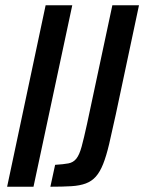

<svg xmlns="http://www.w3.org/2000/svg" viewBox="-20 -708 547 728"><path d="M7 0 153 -688H254L107 0ZM171 0 189 -83Q221 -85 239.5 -88.5Q258 -92 269.5 -106.5Q281 -121 289.5 -152Q298 -183 310 -238L406 -688H507L419 -274Q405 -209 394 -162.5Q383 -116 371 -86Q359 -56 343.5 -38.5Q328 -21 305.5 -12.5Q283 -4 250.5 -2Q218 0 171 0Z"/></svg>

Font: Saira Condensed Medium
Style: Italic
Weight: 500
Width: 3
Italic angle: -12°
Designer: Hector Gatti with collaboration of the Omnibus-Type team
Foundry: Omnibus-Type
Version: Version 1.101